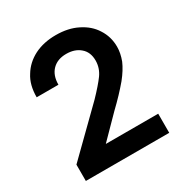

<svg xmlns="http://www.w3.org/2000/svg" viewBox="-171 -873 964 1009"><g transform="rotate(-30 310.5 -368.5)"><path d="M314 -344Q368 -400 395 -437Q422 -475 422 -520Q422 -571 389 -599Q357 -627 305 -627Q252 -627 221 -596Q189 -564 189 -507H57Q57 -582 89 -631Q120 -683 177 -712Q233 -740 307 -740Q382 -740 437 -712Q494 -684 524 -636Q556 -587 556 -526Q556 -488 540 -445Q522 -403 485 -357Q438 -301 375 -241L250 -114V-113H567V3H61V-96Z"/></g></svg>

Font: Sinter Bold
Style: Regular
Weight: 700
Foundry: Adobe & rsms
Version: Version 1.000